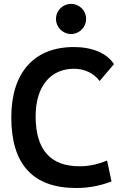

<svg xmlns="http://www.w3.org/2000/svg" viewBox="-20 -941 626 971"><path d="M365.2 9.8C426.8 9.8 486.3 -1 543.9 -23.4L521.5 -129.4C475.6 -109.9 429.7 -100.1 381.8 -100.1C234.9 -100.1 160.2 -184.1 160.2 -352.5C160.2 -506.3 236.8 -593.3 354.5 -593.3C407.2 -593.3 454.6 -570.8 483.9 -531.2L556.2 -616.7C521 -671.9 446.8 -703.1 353.5 -703.1C151.9 -703.1 37.1 -573.2 37.1 -347.7C37.1 -109.4 147 9.8 365.2 9.8ZM339.4 -769C381.3 -769 415.5 -803.2 415.5 -845.2C415.5 -887.7 381.3 -921.4 339.4 -921.4C297.4 -921.4 263.2 -887.7 263.2 -845.2C263.2 -803.2 297.4 -769 339.4 -769Z"/></svg>

Font: Cascadia Code NF SemiBold
Style: Regular
Weight: 600
Monospace: yes
Designer: Aaron Bell
Foundry: Saja Typeworks
Version: Version 2404.023